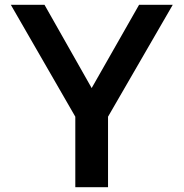

<svg xmlns="http://www.w3.org/2000/svg" viewBox="-20 -778 763 798"><path d="M429 -293V0H293V-293L25 -758H165L361 -412L558 -758H698Z"/></svg>

Font: Biryani
Style: Bold
Weight: 700
Designer: Dan Reynolds and Mathieu Reguer
Foundry: Dan Reynolds and Mathieu Reguer
Version: Version 1.004; ttfautohint (v1.1) -l 5 -r 5 -G 72 -x 0 -D la